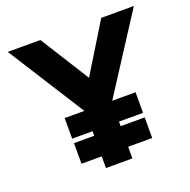

<svg xmlns="http://www.w3.org/2000/svg" viewBox="-130 -863 981 990"><g transform="rotate(-20 361.0 -368.0)"><path d="M435 -315H563V-202H431V-177H563V-64H431V0H286V-64H175V-177H286V-202H174V-315H282L15 -736H194L363 -467L528 -736H707Z"/></g></svg>

Font: Josefin Sans
Style: Bold
Weight: 700
Designer: Santiago Orozco
Foundry: Typemade
Version: Version 2.000